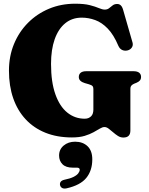

<svg xmlns="http://www.w3.org/2000/svg" viewBox="-20 -740 823 1061"><path d="M700.5 -19Q700.5 0.5 691 10.2Q681.5 20 662 20Q645.5 20 631.8 11.2Q618 2.5 605 -9Q592 -20.5 580.2 -29.2Q568.5 -38 557.5 -38Q546 -38 531.5 -29.2Q517 -20.5 496.8 -9.2Q476.5 2 447.8 10.8Q419 19.5 377.5 19.5Q295.5 19.5 231 -6.5Q166.5 -32.5 121.5 -81Q76.5 -129.5 53 -197.2Q29.5 -265 29.5 -349.5Q29.5 -429 57.2 -496.5Q85 -564 134.8 -614Q184.5 -664 251 -691.8Q317.5 -719.5 395.5 -719.5Q445.5 -719.5 476.5 -711.5Q507.5 -703.5 526.5 -695.2Q545.5 -687 559 -687Q573.5 -687 583 -694.8Q592.5 -702.5 602.5 -710.2Q612.5 -718 627.5 -718Q639.5 -718 647.8 -710Q656 -702 661 -683.5L712.5 -504.5Q716.5 -489.5 708.5 -477.5Q700.5 -465.5 685.5 -461.5Q669 -457.5 655.2 -463.8Q641.5 -470 634 -487Q608 -548.5 575.2 -582.2Q542.5 -616 505.8 -629.2Q469 -642.5 432 -642.5Q378.5 -642.5 340.5 -611.5Q302.5 -580.5 282.2 -523.2Q262 -466 262 -387Q262 -286.5 286 -219Q310 -151.5 352 -117.8Q394 -84 448 -84Q460.5 -84 469.5 -88Q478.5 -92 484.5 -98.5Q490.5 -105 493.2 -114.2Q496 -123.5 496 -134.5V-248.5Q496 -259 491 -264.5Q486 -270 470.5 -274.5L448 -281Q433 -285.5 424.2 -293.8Q415.5 -302 415.5 -314.5Q415.5 -329.5 425.8 -338Q436 -346.5 457.5 -346.5H717Q739 -346.5 749.2 -338Q759.5 -329.5 759.5 -315Q759.5 -303 753.2 -295.5Q747 -288 734 -282.5L722.5 -278Q712.5 -274 706.5 -267.5Q700.5 -261 700.5 -248.5ZM382.5 186.5Q344 186.5 325.2 167.5Q306.5 148.5 306.5 119.5Q306.5 85.5 332 64.2Q357.5 43 395 43Q437.5 43 463.8 68Q490 93 490 140.5Q490 202.5 457 243Q424 283.5 349 300.5Q333 304 323.8 299Q314.5 294 312 283.5Q309.5 273.5 315 265.2Q320.5 257 335 253.5Q367 247 385.8 237.8Q404.5 228.5 412.5 217.8Q420.5 207 420.5 198Q420.5 186.5 405 186.5Z"/></svg>

Font: Fraunces Black
Style: Regular
Weight: 900
Version: Version 1.000;[b76b70a41]